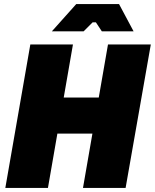

<svg xmlns="http://www.w3.org/2000/svg" viewBox="-20 -917 756 937"><path d="M507 -700 462 -441H291L336 -700H128L6 0H214L260 -265H431L385 0H593L716 -700ZM233 -764H388L432 -808H448L477 -764H632L561 -897H352Z"/></svg>

Font: Fixel Text 20240404 Black
Style: Italic
Weight: 900
Width: 4
Italic angle: -10°
Designer: AlfaBravo + MacPaw
Foundry: Kyrylo Tkachov, Marchela Mozhyna, Serhii Makarenko, Maria Weinstein, Zakhar Kryvoshyya
Version: Version 1.211;Glyphs 3.2 (3225)